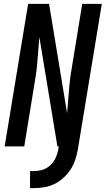

<svg xmlns="http://www.w3.org/2000/svg" viewBox="-20 -755 545 990"><path d="M135 215V127H155Q177 127 199 120.5Q221 114 238.5 98Q256 82 266 61Q276 40 280 18L283 0H276L183 -564Q180 -530 177.5 -496.5Q175 -463 172 -429Q169 -395 164 -361.5Q159 -328 153 -294L105 0H4L125 -735H233L326 -171Q329 -205 331.5 -238.5Q334 -272 337 -306Q340 -340 345 -373.5Q350 -407 356 -441L404 -735H505L381 18Q376 44 367.5 70Q359 96 343.5 119.5Q328 143 306.5 162.5Q285 182 260 194Q235 206 208 210.5Q181 215 155 215Z"/></svg>

Font: Iosevka Term Curly SmBd Obl
Style: Regular
Weight: 600
Italic angle: -9°
Designer: Belleve Invis
Foundry: Belleve Invis
Version: Version 32.3.0